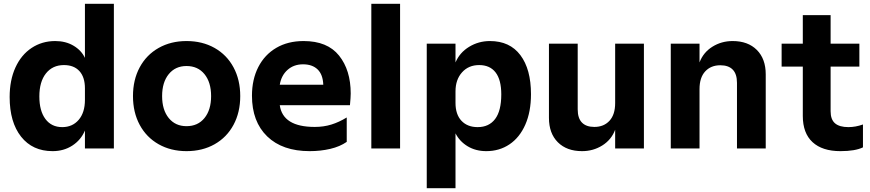

<svg xmlns="http://www.w3.org/2000/svg" viewBox="-20 -785 4597 1015"><path d="M31 -272Q31 -361 61.5 -428Q92 -495 147 -531.5Q202 -568 272 -568Q327 -568 368.5 -543.5Q410 -519 429 -479V-765H582V0H429V-95Q408 -45 362.5 -15.5Q317 14 258 14Q152 14 91.5 -62.5Q31 -139 31 -272ZM309 -113Q363 -113 396 -151.5Q429 -190 429 -257V-318Q429 -377 400 -409Q371 -441 318 -441Q258 -441 223 -397Q188 -353 188 -275Q188 -199 220 -156Q252 -113 309 -113Z M683 -277Q683 -363 718.5 -429Q754 -495 818.5 -531.5Q883 -568 966 -568Q1050 -568 1114.5 -531.5Q1179 -495 1214.5 -429Q1250 -363 1250 -277Q1250 -191 1214.5 -125Q1179 -59 1114.5 -22.5Q1050 14 966 14Q883 14 818.5 -22.5Q754 -59 718.5 -125Q683 -191 683 -277ZM966 -118Q1026 -118 1061 -161Q1096 -204 1096 -277Q1096 -350 1061 -393Q1026 -436 966 -436Q907 -436 872 -393Q837 -350 837 -277Q837 -204 872 -161Q907 -118 966 -118Z M1312 -279Q1312 -365 1345.5 -430.5Q1379 -496 1440.5 -532Q1502 -568 1585 -568Q1711 -568 1772.5 -491Q1834 -414 1834 -291Q1834 -271 1830 -229H1459Q1475 -114 1644 -114Q1691 -114 1731.5 -126.5Q1772 -139 1813 -164V-35Q1777 -10 1726 2Q1675 14 1617 14Q1473 14 1392.5 -64Q1312 -142 1312 -279ZM1689 -337Q1687 -391 1659 -418Q1631 -445 1582 -445Q1533 -445 1500 -415.5Q1467 -386 1459 -337Z M1943 -765H2095V0H1943Z M2236 -554H2388V-455Q2410 -507 2460 -537.5Q2510 -568 2570 -568Q2675 -568 2731 -493.5Q2787 -419 2787 -287Q2787 -194 2757 -126Q2727 -58 2673.5 -22Q2620 14 2551 14Q2495 14 2452.5 -11.5Q2410 -37 2388 -80V210H2236ZM2505 -113Q2565 -113 2597.5 -156Q2630 -199 2630 -286Q2630 -363 2600 -402Q2570 -441 2513 -441Q2457 -441 2422.5 -402.5Q2388 -364 2388 -302V-241Q2388 -180 2419.5 -146.5Q2451 -113 2505 -113Z M3384 0H3232V-99Q3212 -46 3164 -16Q3116 14 3057 14Q2976 14 2929 -33Q2882 -80 2882 -162V-554H3034V-207Q3034 -160 3056.5 -137Q3079 -114 3122 -114Q3172 -114 3202 -146.5Q3232 -179 3232 -240V-554H3384Z M3526 -554H3678V-455Q3698 -508 3746 -538Q3794 -568 3853 -568Q3934 -568 3981 -521Q4028 -474 4028 -392V0H3876V-347Q3876 -394 3853.5 -417Q3831 -440 3788 -440Q3738 -440 3708 -407.5Q3678 -375 3678 -314V0H3526Z M4224 -172V-433H4112V-554H4224V-705H4371V-554H4523V-433H4371V-197Q4371 -153 4394.5 -133Q4418 -113 4465 -113Q4503 -113 4542 -127V-6Q4501 14 4423 14Q4327 14 4275.5 -33.5Q4224 -81 4224 -172Z"/></svg>

Font: Application
Style: Bold
Weight: 700
Designer: Wei Huang
Foundry: Wei Huang
Version: Version 0.012